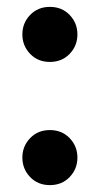

<svg xmlns="http://www.w3.org/2000/svg" viewBox="-20 -529 290 558"><path d="M125 -349Q90 -349 67.5 -372.5Q45 -396 45 -429Q45 -462 67.5 -485.5Q90 -509 125 -509Q160 -509 182.5 -485.5Q205 -462 205 -429Q205 -396 182.5 -372.5Q160 -349 125 -349ZM125 9Q90 9 67.5 -14.5Q45 -38 45 -71Q45 -104 67.5 -127.5Q90 -151 125 -151Q160 -151 182.5 -127.5Q205 -104 205 -71Q205 -38 182.5 -14.5Q160 9 125 9Z"/></svg>

Font: Retni Sans
Style: Bold
Weight: 700
Designer: Vitaly Kuzmin
Foundry: ParaType Ltd.
Version: Version 1.00;March 2, 2019;FontCreator 11.5.0.2425 64-bit; t